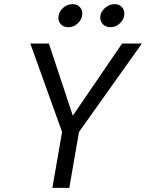

<svg xmlns="http://www.w3.org/2000/svg" viewBox="-20 -911 708 931"><path d="M281 -271 127 -700H217L333 -350L572 -700H668L363 -271L316 0H234ZM263 -825Q263 -851 284 -871Q305 -891 332 -891Q353 -891 366 -878Q379 -865 379 -845Q379 -819 358.5 -799Q338 -779 312 -779Q290 -779 276.5 -792Q263 -805 263 -825ZM466 -826Q466 -851 487.5 -871Q509 -891 536 -891Q556 -891 569.5 -878Q583 -865 583 -845Q583 -819 562.5 -799Q542 -779 516 -779Q494 -779 480 -792.5Q466 -806 466 -826Z"/></svg>

Font: Niramit
Style: Italic
Weight: 400
Italic angle: -10°
Version: Version 1.000; ttfautohint (v1.6)